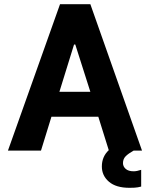

<svg xmlns="http://www.w3.org/2000/svg" viewBox="-20 -720 713 918"><path d="M619 99Q634 99 655 92V172Q651 173 639.5 175.5Q628 178 599 178Q535 178 501 149Q467 120 467 76Q467 29 500 -2L450 -162H226L176 0H18L267 -700H412L659 0H619Q594 14 581 27Q568 40 568 60Q568 76 581 87.5Q594 99 619 99ZM412 -281 340 -507H334L264 -281Z"/></svg>

Font: Be Vietnam ExtraBold
Style: Regular
Weight: 800
Designer: Gabriel Lam
Foundry: TypeRant
Version: Version 4.000